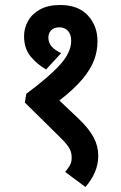

<svg xmlns="http://www.w3.org/2000/svg" viewBox="-20 -652 482 766"><path d="M220 -632Q292 -632 330.5 -590.5Q369 -549 369 -487Q369 -449 355.5 -412.5Q342 -376 309 -336.5Q276 -297 217 -251L293 -179Q335 -139 353.5 -104Q372 -69 372 -30Q372 3 359 34Q346 65 321 94L240 34Q250 22 258 9Q266 -4 266 -23Q266 -44 257 -60Q248 -76 224 -100L79 -243L85 -278Q172 -342 218 -392Q264 -442 264 -489Q264 -515 251 -529Q238 -543 217 -543Q196 -543 184.5 -531.5Q173 -520 173 -502Q173 -481 186.5 -466Q200 -451 224 -440L164 -375Q127 -396 101.5 -427.5Q76 -459 76 -508Q76 -540 92 -568.5Q108 -597 140 -614.5Q172 -632 220 -632Z"/></svg>

Font: Noto Sans Devanagari UI ExtraCondensed SemiBold
Style: Regular
Weight: 600
Width: 2
Designer: Jelle Bosma - Monotype Design Team
Foundry: Monotype Imaging Inc.
Version: Version 2.004; ttfautohint (v1.8.4.7-5d5b)